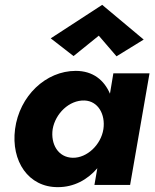

<svg xmlns="http://www.w3.org/2000/svg" viewBox="-20 -762 638 791"><path d="M387 -615 460 -530 572 -599 401 -742 189 -604 283 -531ZM42 -230C25 -98 97 10 219 9C284 9 340 -21 381 -69L369 0H516L596 -460H447L433 -376C409 -432 363 -470 292 -470C169 -470 60 -367 42 -230ZM197 -230C208 -294 265 -350 328 -348C384 -346 415 -291 406 -230C396 -165 338 -111 280 -112C219 -113 188 -169 197 -230Z"/></svg>

Font: Jost*
Style: Bold Italic
Weight: 700
Italic angle: -10°
Version: Version 3.7